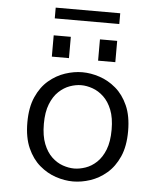

<svg xmlns="http://www.w3.org/2000/svg" viewBox="-56 -856 762 916"><g transform="rotate(5 325.0 -398.5)"><path d="M327.5 11Q287.5 11 245.2 -3Q203 -17 167 -47.8Q131 -78.5 108.8 -128.5Q86.5 -178.5 86.5 -251Q86.5 -323 108.8 -373Q131 -423 167 -453.5Q203 -484 245.2 -498Q287.5 -512 327.5 -512Q368 -512 410.2 -498Q452.5 -484 488.5 -453.5Q524.5 -423 546.8 -373Q569 -323 569 -251Q569 -178.5 546.8 -128.5Q524.5 -78.5 488.5 -47.8Q452.5 -17 410.2 -3Q368 11 327.5 11ZM327.5 -51Q353.5 -51 382 -60.8Q410.5 -70.5 435 -93.5Q459.5 -116.5 474.8 -155Q490 -193.5 490 -251Q490 -307.5 474.8 -345.8Q459.5 -384 435 -407Q410.5 -430 382 -440Q353.5 -450 327.5 -450Q301.5 -450 273.2 -440Q245 -430 220.5 -407Q196 -384 180.8 -345.8Q165.5 -307.5 165.5 -251Q165.5 -193.5 180.8 -155Q196 -116.5 220.5 -93.5Q245 -70.5 273.2 -60.8Q301.5 -51 327.5 -51ZM175.5 -675.5H257.5V-573.5H175.5ZM397 -675.5H479.5V-573.5H397ZM173.5 -756.5V-808H482.5V-756.5Z"/></g></svg>

Font: Trispace Light
Style: Regular
Weight: 300
Designer: Tyler Finck
Foundry: Etcetera Type Company
Version: Version 1.210; ttfautohint (v1.8.3)